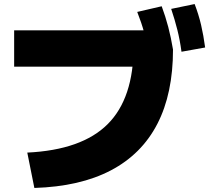

<svg xmlns="http://www.w3.org/2000/svg" viewBox="-20 -875 1040 950"><path d="M115 -120Q385 -133 513 -261Q641 -389 641 -645L736 -545H50V-725H786L836 -630Q836 -412 758.5 -262Q681 -112 528.5 -32Q376 48 150 55ZM717 -605Q707 -664 693.5 -713.5Q680 -763 659 -816L780 -844Q799 -793 812.5 -741.5Q826 -690 836 -630ZM878 -619Q870 -678 857.5 -727.5Q845 -777 827 -831L943 -855Q963 -803 975 -751.5Q987 -700 995 -640Z"/></svg>

Font: M PLUS 2 Black
Style: Regular
Weight: 900
Designer: Coji Morishita
Foundry: UNDERFOREST DESIGN
Version: Version 1.001